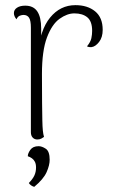

<svg xmlns="http://www.w3.org/2000/svg" viewBox="-20 -534 460 746"><path d="M125 8Q114 8 107 0.5Q100 -7 100 -20V-426Q100 -454 93 -465Q86 -476 71 -476Q65 -476 57 -473Q49 -470 44 -459Q34 -471 34 -483Q34 -496 46 -504Q58 -512 78 -512Q110 -512 125 -489.5Q140 -467 140 -423V-331L128 -326Q135 -417 174.5 -465.5Q214 -514 273 -514Q320 -514 349.5 -490Q379 -466 379 -418Q379 -389 365 -371Q351 -353 336 -351Q325 -350 318 -354Q332 -371 335 -385.5Q338 -400 338 -414Q338 -451 319.5 -466.5Q301 -482 269 -482Q241 -482 211.5 -461Q182 -440 162.5 -388.5Q143 -337 143 -246Q143 -178 143.5 -135Q144 -92 144.5 -66.5Q145 -41 146.5 -26.5Q148 -12 151 -2Q147 1 140.5 4.5Q134 8 125 8ZM113 192Q106 190 100.5 186Q95 182 92 177Q107 162 113.5 148Q120 134 120 117Q120 103 115.5 94.5Q111 86 104 81Q97 76 88 73Q88 62 98 48Q108 34 130 34Q143 34 158 44Q173 54 173 87Q173 108 161 135Q149 162 113 192Z"/></svg>

Font: Arima Thin ExtraLight
Style: Regular
Weight: 250
Version: Version 1.100